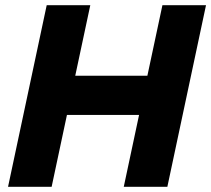

<svg xmlns="http://www.w3.org/2000/svg" viewBox="-20 -720 814 740"><path d="M11 0 160 -700H328L270 -428H548L606 -700H774L625 0H457L516 -277H238L179 0Z"/></svg>

Font: Red Hat Text VF
Style: Italic
Weight: 400
Italic angle: -12°
Designer: Pentagram, MCKL
Foundry: Pentagram, MCKL
Version: Version 1.023